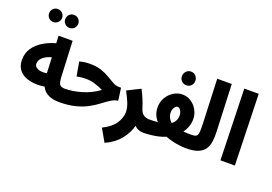

<svg xmlns="http://www.w3.org/2000/svg" viewBox="-139 -1263 2695 1900"><g transform="rotate(20 1209.0 -313.5)"><path d="M357 -720Q328 -720 308.5 -740Q289 -760 289 -788Q289 -817 308.5 -837Q328 -857 357 -857Q386 -857 406 -837Q426 -817 426 -788Q426 -760 406 -740Q386 -720 357 -720ZM187 -720Q158 -720 138.5 -740Q119 -760 119 -788Q119 -817 138.5 -837Q158 -857 187 -857Q215 -857 235.5 -837Q256 -817 256 -788Q256 -760 235.5 -740Q215 -720 187 -720Z M510 5Q447 5 399 -17Q351 -39 325 -90Q270 -81 216.5 -85.5Q163 -90 119.5 -110Q76 -130 50 -168Q24 -206 24 -265Q24 -335 59.5 -387.5Q95 -440 154.5 -476.5Q214 -513 287 -533L283 -611H431L448 -240Q451 -178 465.5 -158.5Q480 -139 520 -139Q553 -139 570.5 -118Q588 -97 588 -69Q588 -35 567 -15Q546 5 510 5ZM171 -277Q171 -253 190 -238.5Q209 -224 239 -220Q269 -216 301 -222L294 -387Q242 -375 206.5 -345.5Q171 -316 171 -277Z M510 5 519 -139Q601 -139 694.5 -166.5Q788 -194 870 -253Q819 -278 774 -290.5Q729 -303 681 -303Q636 -303 588 -293L562 -441Q590 -449 616 -452.5Q642 -456 673 -456Q743 -456 793.5 -438.5Q844 -421 882.5 -397.5Q921 -374 952.5 -356.5Q984 -339 1014 -339H1040L1058 -208Q1020 -203 984.5 -180.5Q949 -158 908 -126.5Q867 -95 813.5 -65Q760 -35 686 -15Q612 5 510 5Z M1073 230 997 97Q1090 51 1129 -8.5Q1168 -68 1168 -128Q1168 -172 1148 -222Q1128 -272 1096 -330L1234 -399Q1258 -353 1277 -307Q1296 -261 1306 -227Q1320 -178 1346 -158.5Q1372 -139 1410 -139Q1443 -139 1460 -118Q1477 -97 1477 -69Q1477 -35 1456.5 -15Q1436 5 1400 5Q1341 5 1304 -33Q1284 44 1228.5 114Q1173 184 1073 230Z M1638 -582Q1608 -582 1587.5 -602.5Q1567 -623 1567 -652Q1567 -683 1587.5 -704.5Q1608 -726 1638 -726Q1668 -726 1688 -704.5Q1708 -683 1708 -652Q1708 -623 1688 -602.5Q1668 -582 1638 -582Z M1399 5 1408 -139Q1427 -139 1450.5 -140Q1474 -141 1498 -143Q1473 -173 1459.5 -207Q1446 -241 1446 -284Q1446 -338 1472.5 -383.5Q1499 -429 1542.5 -456.5Q1586 -484 1636 -484Q1689 -484 1730 -455.5Q1771 -427 1794.5 -383Q1818 -339 1818 -292Q1818 -245 1804 -208Q1790 -171 1768 -142Q1794 -140 1817.5 -139.5Q1841 -139 1858 -139Q1891 -139 1908 -118Q1925 -97 1925 -69Q1925 -37 1904.5 -16Q1884 5 1848 5Q1816 5 1777.5 0Q1739 -5 1700 -14.5Q1661 -24 1629 -37Q1594 -21 1551.5 -12Q1509 -3 1468 1Q1427 5 1399 5ZM1585 -275Q1585 -250 1596 -226.5Q1607 -203 1630 -182Q1679 -217 1679 -278Q1679 -307 1664.5 -330Q1650 -353 1633 -353Q1617 -353 1601 -331.5Q1585 -310 1585 -275Z M1847 5 1856 -139Q1888 -139 1903 -149Q1918 -159 1921.5 -188Q1925 -217 1923 -275L1904 -748H2057L2077 -258Q2080 -199 2073.5 -150.5Q2067 -102 2043.5 -67.5Q2020 -33 1973 -14Q1926 5 1847 5Z M2210 0 2189 -748H2341L2362 0Z"/></g></svg>

Font: Noto Sans Arabic ExtCond ExtBd
Style: Regular
Weight: 800
Width: 2
Designer: Monotype Design Team, Nadine Chahine, Nizar Qandah and Khaled Hosny
Foundry: Monotype Imaging Inc.
Version: Version 2.012; ttfautohint (v1.8.4.7-5d5b)